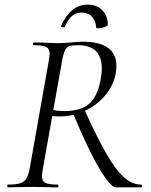

<svg xmlns="http://www.w3.org/2000/svg" viewBox="-20 -808 653 828"><path d="M15 -12Q49 -12 66.5 -17.5Q84 -23 93 -37Q102 -51 108 -81L190 -544Q194 -570 194 -576Q194 -598 179.5 -605.5Q165 -613 126 -613Q122 -613 122 -619Q122 -625 126 -625L170 -624Q208 -622 231 -622Q247 -622 261.5 -623Q276 -624 287 -625Q316 -628 338 -628Q410 -628 446 -601.5Q482 -575 482 -524Q482 -509 479 -491Q469 -439 433.5 -396.5Q398 -354 346 -330Q294 -306 238 -306Q214 -306 200 -308L203 -334Q230 -329 257 -329Q327 -329 363 -359Q399 -389 413 -459Q419 -489 419 -512Q419 -613 317 -613Q292 -613 280 -609.5Q268 -606 260.5 -591Q253 -576 247 -542L165 -81Q161 -55 161 -48Q161 -27 175 -19.5Q189 -12 228 -12Q232 -12 232 -6Q232 0 229 0Q200 0 184 -1L122 -2L61 -1Q44 0 15 0Q11 0 11 -6Q11 -12 15 -12ZM294 -322 342 -339Q399 -214 439.5 -144Q480 -74 515 -43Q550 -12 588 -12Q592 -12 592 -6Q592 0 588 0H480Q456 0 406 -85.5Q356 -171 294 -322ZM331 -754Q308 -754 291 -739.5Q274 -725 259 -693Q258 -690 253 -690Q249 -690 245.5 -692Q242 -694 243 -696Q285 -788 357 -788Q399 -788 422 -763Q445 -738 445 -702Q445 -696 430.5 -691Q416 -686 404 -686Q395 -686 395 -689Q393 -719 376 -736.5Q359 -754 331 -754Z"/></svg>

Font: Cormorant Garamond
Style: Italic
Weight: 400
Italic angle: -10°
Designer: Christian Thalmann (Catharsis Fonts)
Foundry: Catharsis Fonts
Version: Version 4.000